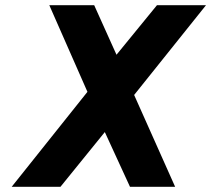

<svg xmlns="http://www.w3.org/2000/svg" viewBox="-20 -720 814 740"><path d="M317 -366 170 -700H343L429 -509L585 -700H774L497 -354L655 0H481L384 -211L213 0H25Z"/></svg>

Font: Overpass Heavy
Style: Italic
Weight: 900
Italic angle: -10°
Designer: Delve Withrington, Dave Bailey
Foundry: Delve Fonts
Version: Version 3.000;DELV;Overpass